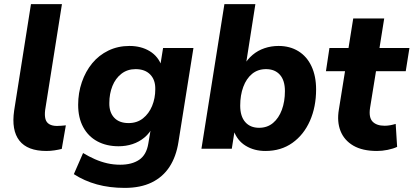

<svg xmlns="http://www.w3.org/2000/svg" viewBox="-20 -725 2016 936"><path d="M206 11Q114 11 74.5 -39.5Q35 -90 49 -186L131 -705H282L200 -188Q197 -162 201.5 -145Q206 -128 220.5 -119.5Q235 -111 258 -111Q269 -111 279.5 -112Q290 -113 301 -114L281 1Q265 5 245.5 8Q226 11 206 11Z M588 191Q514 191 452.5 174Q391 157 340 124L385 21Q413 38 442.5 51Q472 64 502.5 71Q533 78 566 78Q623 78 658.5 54Q694 30 703 -25L717 -108L725 -107Q710 -76 684 -54.5Q658 -33 626 -22.5Q594 -12 558 -12Q499 -12 454.5 -36Q410 -60 385.5 -105.5Q361 -151 361 -214Q361 -272 379 -324.5Q397 -377 429.5 -416.5Q462 -456 508.5 -478.5Q555 -501 611 -501Q668 -501 710 -475.5Q752 -450 769 -401L761 -404L775 -491H923L850 -33Q839 38 806.5 88Q774 138 719.5 164.5Q665 191 588 191ZM607 -125Q648 -125 677 -148Q706 -171 721.5 -208.5Q737 -246 737 -290Q738 -335 712.5 -361.5Q687 -388 641 -388Q601 -388 572 -365.5Q543 -343 528 -305.5Q513 -268 513 -223Q512 -178 536.5 -151.5Q561 -125 607 -125Z M1274 11Q1219 11 1177.5 -14.5Q1136 -40 1119 -89H1124L1110 0H962L1074 -705H1225L1178 -405H1168Q1186 -436 1211.5 -457.5Q1237 -479 1269.5 -490Q1302 -501 1338 -501Q1393 -501 1434.5 -475.5Q1476 -450 1498.5 -402Q1521 -354 1521 -289Q1521 -204 1491 -136Q1461 -68 1405.5 -28.5Q1350 11 1274 11ZM1243 -102Q1283 -102 1311 -125.5Q1339 -149 1354 -189.5Q1369 -230 1369 -281Q1369 -333 1344.5 -360.5Q1320 -388 1277 -388Q1237 -388 1209 -365Q1181 -342 1166 -301.5Q1151 -261 1151 -210Q1151 -158 1175.5 -130Q1200 -102 1243 -102Z M1818 11Q1747 11 1702.5 -15Q1658 -41 1640 -86.5Q1622 -132 1632 -191L1662 -378H1569L1586 -491H1679L1702 -635H1853L1830 -491H1976L1958 -378H1813L1784 -199Q1777 -152 1796.5 -132Q1816 -112 1855 -112Q1869 -112 1882.5 -114.5Q1896 -117 1909 -121L1916 -9Q1897 0 1870 5.5Q1843 11 1818 11Z"/></svg>

Font: Nunito Sans 12pt ExtraLight ExtraBold
Style: Italic
Weight: 800
Italic angle: -9°
Version: Version 3.101;gftools[0.9.27]